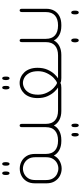

<svg xmlns="http://www.w3.org/2000/svg" viewBox="486 -1065 738 1750"><g transform="rotate(-90 855.0 -190.0)"><path d="M151 -472Q144 -472 139.5 -479.5Q135 -487 135 -503V-507Q135 -524 139.5 -531.5Q144 -539 151 -539Q159 -539 163 -531.5Q167 -524 167 -507V-503Q166 -487 162.5 -479.5Q159 -472 151 -472ZM236 -472Q229 -472 224.5 -479.5Q220 -487 220 -503V-507Q220 -524 224.5 -531.5Q229 -539 236 -539Q244 -539 248 -531.5Q252 -524 252 -507V-503Q251 -487 247.5 -479.5Q244 -472 236 -472ZM455 -30V0H444Q397 0 363 -18Q329 -36 312 -68Q295 -33 262 -15Q229 3 193 3Q159 3 128.5 -12.5Q98 -28 78.5 -59Q59 -90 59 -136V-240Q59 -287 78.5 -317.5Q98 -348 128.5 -363.5Q159 -379 193 -379Q227 -379 257.5 -363.5Q288 -348 307.5 -317.5Q327 -287 327 -240V-141Q327 -86 358.5 -58Q390 -30 447 -30ZM297 -139V-237Q297 -277 281 -301.5Q265 -326 241 -338Q217 -350 193 -350Q169 -350 145 -338Q121 -326 105 -301.5Q89 -277 89 -237V-139Q89 -100 105 -75Q121 -50 145.5 -38.5Q170 -27 194 -27Q218 -27 241.5 -38.5Q265 -50 281 -75Q297 -100 297 -139Z M729 -30V0H718Q671 0 637 -18Q603 -36 586 -68Q570 -36 535.5 -18Q501 0 454 0H443V-30H450Q508 -30 539.5 -58Q571 -86 571 -141V-359Q571 -370 575 -375Q579 -380 586 -380Q593 -380 597 -375Q601 -370 601 -359V-141Q601 -86 632.5 -58Q664 -30 722 -30ZM502 92Q510 92 514 99Q518 106 518 123V127Q518 143 514 151Q510 159 502 159Q495 159 491 151Q487 143 486 127V123Q487 106 491 99Q495 92 502 92ZM587 92Q595 92 598.5 99Q602 106 603 123V127Q603 143 599 151Q595 159 587 159Q580 159 575.5 151Q571 143 571 127V123Q571 106 575.5 99Q580 92 587 92Z M932 -472Q924 -472 920 -479.5Q916 -487 915 -503V-507Q916 -524 920 -531.5Q924 -539 932 -539Q939 -539 943 -531.5Q947 -524 947 -507V-503Q947 -487 943 -479.5Q939 -472 932 -472ZM1016 -472Q1009 -472 1005 -479.5Q1001 -487 1000 -503V-507Q1001 -524 1005 -531.5Q1009 -539 1016 -539Q1024 -539 1028 -531.5Q1032 -524 1032 -507V-503Q1032 -487 1028 -479.5Q1024 -472 1016 -472ZM717 0V-30H932Q917 -39 894 -63Q871 -87 853.5 -125.5Q836 -164 836 -217Q836 -256 847 -286.5Q858 -317 877.5 -337.5Q897 -358 922 -369Q947 -380 974 -380Q1001 -380 1026 -369Q1051 -358 1070.5 -337.5Q1090 -317 1101 -286.5Q1112 -256 1112 -217Q1112 -164 1094.5 -125.5Q1077 -87 1054.5 -63Q1032 -39 1016 -30H1230V0H1018Q1001 0 991.5 -2Q982 -4 974 -9Q967 -4 957 -2Q947 0 930 0ZM974 -39Q994 -45 1019 -69Q1044 -93 1062.5 -130.5Q1081 -168 1081 -212Q1081 -261 1064.5 -291.5Q1048 -322 1023.5 -336Q999 -350 974 -350Q950 -350 925 -336Q900 -322 883.5 -291.5Q867 -261 867 -212Q867 -168 885.5 -130.5Q904 -93 929.5 -69Q955 -45 974 -39Z M1504 -30V0H1493Q1446 0 1412 -18Q1378 -36 1361 -68Q1345 -36 1310.5 -18Q1276 0 1229 0H1218V-30H1225Q1283 -30 1314.5 -58Q1346 -86 1346 -141V-359Q1346 -370 1350 -375Q1354 -380 1361 -380Q1368 -380 1372 -375Q1376 -370 1376 -359V-141Q1376 -86 1407.5 -58Q1439 -30 1498 -30ZM1362 90Q1370 90 1374.5 98Q1379 106 1379 123V127Q1379 143 1374.5 151Q1370 159 1362 159Q1354 159 1349.5 151Q1345 143 1344 127V123Q1345 106 1349.5 98Q1354 90 1362 90Z M1492 0V-30H1499Q1557 -30 1588.5 -58Q1620 -86 1620 -141V-359Q1620 -370 1624.5 -375Q1629 -380 1635 -380Q1642 -380 1646 -375Q1650 -370 1650 -359V-137Q1650 -95 1632 -64Q1614 -33 1581.5 -16.5Q1549 0 1503 0ZM1616 159Q1608 159 1603.5 151Q1599 143 1599 127V123Q1599 106 1603.5 98Q1608 90 1616 90Q1624 90 1628.5 98Q1633 106 1633 123V127Q1633 143 1628.5 151Q1624 159 1616 159Z"/></g></svg>

Font: Beiruti ExtraLight
Style: Regular
Weight: 250
Designer: Arlette Boutros
Foundry: Boutros
Version: Version 1.41